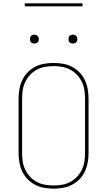

<svg xmlns="http://www.w3.org/2000/svg" viewBox="-20 -1119 640 1147"><path d="M300 8Q272 8 243.5 3Q215 -2 190 -15Q165 -28 145 -48.5Q125 -69 113 -94.5Q101 -120 96 -148Q91 -176 91 -205V-530Q91 -559 96 -587Q101 -615 113 -640.5Q125 -666 145 -686.5Q165 -707 190 -720Q215 -733 243.5 -738Q272 -743 300 -743Q328 -743 356.5 -738Q385 -733 410 -720Q435 -707 455 -686.5Q475 -666 487 -640.5Q499 -615 504 -587Q509 -559 509 -530V-205Q509 -176 504 -148Q499 -120 487 -94.5Q475 -69 455 -48.5Q435 -28 410 -15Q385 -2 356.5 3Q328 8 300 8ZM300 -11Q326 -11 351.5 -15.5Q377 -20 399.5 -32Q422 -44 440 -63Q458 -82 469 -105Q480 -128 484 -153.5Q488 -179 488 -205V-530Q488 -556 484 -581.5Q480 -607 469 -630Q458 -653 440 -672Q422 -691 399.5 -703Q377 -715 351.5 -719.5Q326 -724 300 -724Q274 -724 248.5 -719.5Q223 -715 200.5 -703Q178 -691 160 -672Q142 -653 131 -630Q120 -607 116 -581.5Q112 -556 112 -530V-205Q112 -179 116 -153.5Q120 -128 131 -105Q142 -82 160 -63Q178 -44 200.5 -32Q223 -20 248.5 -15.5Q274 -11 300 -11ZM415 -859Q410 -859 404.5 -860.5Q399 -862 395.5 -865.5Q392 -869 390.5 -874.5Q389 -880 389 -885Q389 -890 390.5 -895.5Q392 -901 395.5 -904.5Q399 -908 404.5 -910Q410 -912 415 -912Q420 -912 425.5 -910Q431 -908 434.5 -904.5Q438 -901 440 -895.5Q442 -890 442 -885Q442 -880 440 -874.5Q438 -869 434.5 -865.5Q431 -862 425.5 -860.5Q420 -859 415 -859ZM185 -859Q180 -859 174.5 -860.5Q169 -862 165.5 -865.5Q162 -869 160.5 -874.5Q159 -880 159 -885Q159 -890 160.5 -895.5Q162 -901 165.5 -904.5Q169 -908 174.5 -910Q180 -912 185 -912Q190 -912 195.5 -910Q201 -908 204.5 -904.5Q208 -901 210 -895.5Q212 -890 212 -885Q212 -880 210 -874.5Q208 -869 204.5 -865.5Q201 -862 195.5 -860.5Q190 -859 185 -859ZM128 -1081V-1099H473V-1081Z"/></svg>

Font: Iosevka Thin Extended
Style: Regular
Weight: 100
Width: 7
Monospace: yes
Designer: Belleve Invis
Foundry: Belleve Invis
Version: Version 32.5.0; ttfautohint (v1.8.4)